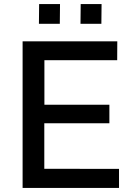

<svg xmlns="http://www.w3.org/2000/svg" viewBox="-20 -927 664 947"><path d="M91.5 0V-723H558.5L558 -630H199V-410.5H519.5V-319H198.5V-94.5L567 -94V0ZM377 -809.5 378 -907H481L480 -809.5ZM172 -809.5 173 -907H276L275 -809.5Z"/></svg>

Font: Public Sans Medium
Style: Regular
Weight: 500
Designer: The Public Sans Project Authors: Dan O. Williams and USWDS (Libre Franklin designed by Pablo Impallari and Rodrigo Fuenz
Version: Version 1.007